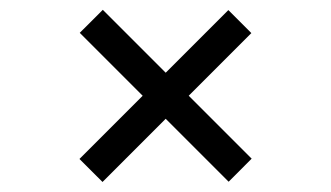

<svg xmlns="http://www.w3.org/2000/svg" viewBox="-20 -555 660 383"><path d="M435.5 -534.9 138.5 -237.9 184.5 -192 481.4 -489ZM139.1 -489.5 436.1 -192.5 482 -238.5 185.1 -535.4Z"/></svg>

Font: Tilda Sans VF
Style: Regular
Weight: 400
Designer: ParaType Ltd
Foundry: ParaType Ltd
Version: Version 1.010